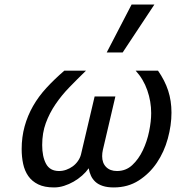

<svg xmlns="http://www.w3.org/2000/svg" viewBox="-20 -810 772 842"><path d="M75 -156Q75 -209 88 -256Q101 -303 125 -345Q149 -387 184 -425Q219 -463 262 -500H357Q319 -463 284.5 -427.5Q250 -392 223.5 -353Q197 -314 181 -270.5Q165 -227 165 -174Q165 -123 182 -91.5Q199 -60 239 -60Q255 -60 270.5 -65.5Q286 -71 299 -80.5Q312 -90 321.5 -103.5Q331 -117 335 -132L395 -387H486L431 -152Q428 -139 428 -125Q428 -95 445.5 -77.5Q463 -60 493 -60Q532 -60 560 -86Q588 -112 606.5 -151Q625 -190 634 -234Q643 -278 643 -314Q643 -365 626 -414Q609 -463 575 -500H673Q703 -457 717.5 -412.5Q732 -368 732 -316Q732 -261 716 -202.5Q700 -144 668 -96.5Q636 -49 588.5 -18.5Q541 12 479 12Q451 12 431 5.5Q411 -1 398.5 -12.5Q386 -24 379 -39Q372 -54 369 -72Q357 -55 340 -40Q323 -25 303 -13.5Q283 -2 261 5Q239 12 217 12Q175 12 147.5 -1.5Q120 -15 104 -38Q88 -61 81.5 -91.5Q75 -122 75 -156ZM518 -580H448L557 -790H657Z"/></svg>

Font: Perun
Style: Italic
Weight: 400
Italic angle: -12°
Foundry: Copyright (c) Stefan Peev, Context Ltd, 2016
Version: Version 1.027